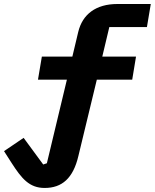

<svg xmlns="http://www.w3.org/2000/svg" viewBox="-97 -718 766 950"><path d="M123.9 212C209.9 212 264.9 164.1 290.8 54L382.1 -323.9H557.2L576 -437.9H409.1L443.9 -584.2H630L649.1 -698.2H484C377.1 -698.2 311.1 -647 290.1 -560L261 -437.9H110.1L90.9 -323.9H234L134.9 89.8L116.8 95.9L19.9 -35.9L-77.1 29.8L-39.1 89.1C9.9 165.1 47.9 212 123.9 212Z"/></svg>

Font: Margiela Mono Italic Bold It
Style: Regular
Weight: 700
Designer: Mike Abbink, Paul van der Laan, Pieter van Rosmalen
Foundry: Bold Monday
Version: Version 2.003 2021